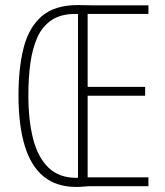

<svg xmlns="http://www.w3.org/2000/svg" viewBox="-20 -735 653 758"><path d="M287 -715Q308 -715 319 -714.5Q330 -714 344 -714H566V-680H326V-392H553V-357H326V-35H566V0H340Q326 0 312 1.5Q298 3 281 3Q203 3 152.5 -38Q102 -79 77.5 -160Q53 -241 53 -359Q53 -467 73.5 -547Q94 -627 145 -671Q196 -715 287 -715ZM277 -680Q220 -680 183.5 -655.5Q147 -631 127.5 -587.5Q108 -544 100 -486Q92 -428 92 -359Q92 -259 111 -186Q130 -113 171.5 -73Q213 -33 281 -33Q284 -33 285 -33Q286 -33 288 -33V-680Q286 -680 283 -680Q280 -680 277 -680Z"/></svg>

Font: Noto Sans Khmer ExtraCondensed ExtraLight
Style: Regular
Weight: 250
Width: 2
Designer: Danh Hong and the Monotype Design Team
Foundry: Monotype Imaging Inc.
Version: Version 2.004